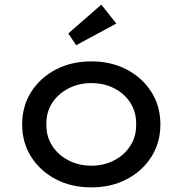

<svg xmlns="http://www.w3.org/2000/svg" viewBox="-20 -802 791 832"><path d="M376 10Q289 10 221.5 -25.5Q154 -61 115 -122.5Q76 -184 76 -263Q76 -342 115 -403.5Q154 -465 221.5 -500.5Q289 -536 376 -536Q462 -536 529.5 -500.5Q597 -465 636 -403.5Q675 -342 675 -263Q675 -184 636 -122.5Q597 -61 529.5 -25.5Q462 10 376 10ZM376 -84Q431 -84 475.5 -107.5Q520 -131 545.5 -171.5Q571 -212 570 -263Q571 -315 545.5 -355.5Q520 -396 475.5 -419Q431 -442 376 -442Q321 -442 276 -418.5Q231 -395 205.5 -355Q180 -315 181 -263Q180 -212 205.5 -171.5Q231 -131 276 -107.5Q321 -84 376 -84ZM310 -606 276 -657 419 -782 484 -700Z"/></svg>

Font: Lexend Exa
Style: Regular
Weight: 400
Designer: Bonnie Shaver-Troup, Thomas Jockin
Foundry: Lexend
Version: Version 1.007